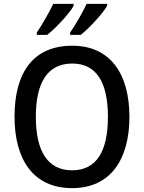

<svg xmlns="http://www.w3.org/2000/svg" viewBox="-20 -961 743 991"><path d="M533 -931V-941H427C409 -901 371 -835 342 -793V-781H397C441 -816 512 -893 533 -931ZM360 -931V-941H255C236 -901 199 -836 170 -793V-781H224C271 -819 339 -892 360 -931ZM648 -358C648 -576 552 -725 353 -725C152 -725 55 -587 55 -359C55 -142 148 10 352 10C552 10 648 -140 648 -358ZM165 -358C165 -533 224 -633 353 -633C479 -633 537 -534 537 -358C537 -181 479 -82 352 -82C225 -82 165 -182 165 -358Z"/></svg>

Font: Noto Sans Khmer UI SemiCondensed Medium
Style: Regular
Weight: 500
Width: 4
Designer: Danh Hong and the Monotype Design Team
Foundry: Monotype Imaging Inc.
Version: Version 2.002